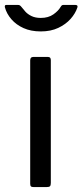

<svg xmlns="http://www.w3.org/2000/svg" viewBox="-46 -762 336 782"><path d="M161 -17Q161 -7 157.5 -3.5Q154 0 143 0H92Q83 0 80 -3Q77 -6 77 -14V-516Q77 -530 89 -530H150Q161 -530 161 -517ZM260 -742Q273 -742 269 -731Q261 -707 241.5 -685Q222 -663 191.5 -648.5Q161 -634 120 -634Q80 -634 50 -647.5Q20 -661 0.5 -683.5Q-19 -706 -26 -732Q-27 -735 -26 -738.5Q-25 -742 -20 -742H26Q32 -742 35 -740Q38 -738 42 -733Q48 -725 57.5 -714.5Q67 -704 82.5 -696.5Q98 -689 120 -689Q151 -689 171.5 -703.5Q192 -718 201 -734Q204 -739 206.5 -740.5Q209 -742 213 -742Z"/></svg>

Font: Libre Franklin Thin
Style: Regular
Weight: 400
Version: Version 3.000